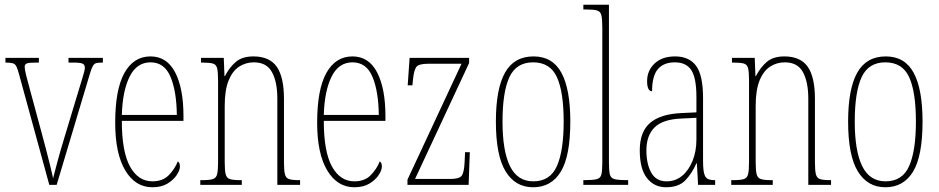

<svg xmlns="http://www.w3.org/2000/svg" viewBox="-20 -780 3960 810"><path d="M60 -468Q54 -490 49 -500Q44 -510 34 -513Q24 -516 3 -516V-536H144V-516H130Q103 -516 93.5 -512.5Q84 -509 84 -498Q84 -488 91 -459.5Q98 -431 105 -407L158 -211Q166 -182 175 -147Q184 -112 192 -80Q200 -48 204 -28Q209 -48 221.5 -95Q234 -142 256 -214L301 -363Q318 -420 328 -452Q338 -484 338 -494Q338 -507 328.5 -511.5Q319 -516 289 -516H269V-536H414V-516H412Q396 -516 387 -514Q378 -512 372 -502Q366 -492 359 -468L219 0H188Z M623 10Q551 10 508.5 -61Q466 -132 466 -262Q466 -403 505 -472.5Q544 -542 615 -542Q684 -542 719 -474.5Q754 -407 754 -291V-270H494Q494 -140 528.5 -77.5Q563 -15 623 -15Q667 -15 692.5 -41.5Q718 -68 730 -99Q734 -97 736.5 -92Q739 -87 739 -77Q739 -62 725.5 -41.5Q712 -21 686.5 -5.5Q661 10 623 10ZM726 -295Q725 -394 699.5 -455.5Q674 -517 615 -517Q557 -517 527 -457Q497 -397 494 -295Z M825 0V-20H833Q864 -20 878 -24.5Q892 -29 896 -45Q900 -61 900 -96V-441Q900 -476 896 -492Q892 -508 878 -512Q864 -516 833 -516H828V-536H924L927 -459H929Q948 -496 975 -519Q1002 -542 1049 -542Q1117 -542 1147.5 -498.5Q1178 -455 1178 -363V-96Q1178 -61 1182 -45Q1186 -29 1199.5 -24.5Q1213 -20 1242 -20H1246V0H1150V-364Q1150 -434 1127.5 -475.5Q1105 -517 1051 -517Q1017 -517 989 -499Q961 -481 944.5 -440.5Q928 -400 928 -333V-96Q928 -61 932 -45Q936 -29 950 -24.5Q964 -20 994 -20H1000V0Z M1475 10Q1403 10 1360.5 -61Q1318 -132 1318 -262Q1318 -403 1357 -472.5Q1396 -542 1467 -542Q1536 -542 1571 -474.5Q1606 -407 1606 -291V-270H1346Q1346 -140 1380.5 -77.5Q1415 -15 1475 -15Q1519 -15 1544.5 -41.5Q1570 -68 1582 -99Q1586 -97 1588.5 -92Q1591 -87 1591 -77Q1591 -62 1577.5 -41.5Q1564 -21 1538.5 -5.5Q1513 10 1475 10ZM1578 -295Q1577 -394 1551.5 -455.5Q1526 -517 1467 -517Q1409 -517 1379 -457Q1349 -397 1346 -295Z M1699 0V-22L1927 -511H1785Q1746 -511 1736 -497Q1726 -483 1722 -442L1720 -420H1700L1708 -536H1959V-514L1731 -25H1879Q1918 -25 1928 -39Q1938 -53 1940 -95L1942 -138H1962L1957 0Z M2229 10Q2154 10 2113 -57Q2072 -124 2072 -267Q2072 -405 2110.5 -473.5Q2149 -542 2231 -542Q2311 -542 2348.5 -473Q2386 -404 2386 -267Q2386 -122 2346 -56Q2306 10 2229 10ZM2230 -15Q2301 -15 2329.5 -79.5Q2358 -144 2358 -267Q2358 -392 2329.5 -454.5Q2301 -517 2229 -517Q2158 -517 2129 -454.5Q2100 -392 2100 -267Q2100 -143 2131.5 -79Q2163 -15 2230 -15Z M2441 0V-20H2444Q2481 -20 2497 -24Q2513 -28 2517 -43.5Q2521 -59 2521 -94V-662Q2521 -699 2517 -715.5Q2513 -732 2498.5 -736Q2484 -740 2454 -740H2441V-760H2549V-94Q2549 -59 2553 -43.5Q2557 -28 2573.5 -24Q2590 -20 2626 -20H2630V0Z M2790 10Q2740 10 2709.5 -28.5Q2679 -67 2679 -146Q2679 -224 2722.5 -261.5Q2766 -299 2855 -303L2918 -306V-371Q2918 -451 2896.5 -484Q2875 -517 2827 -517Q2780 -517 2755.5 -488.5Q2731 -460 2731 -395Q2710 -395 2710 -438Q2710 -482 2741.5 -512Q2773 -542 2828 -542Q2887 -542 2916.5 -502.5Q2946 -463 2946 -366V-103Q2946 -66 2950.5 -48.5Q2955 -31 2965.5 -25.5Q2976 -20 2995 -20H2997V0H2925L2920 -91H2918Q2899 -48 2871 -19Q2843 10 2790 10ZM2792 -15Q2830 -15 2858 -38.5Q2886 -62 2902 -102Q2918 -142 2918 -191V-283L2856 -280Q2776 -277 2741.5 -242.5Q2707 -208 2707 -146Q2707 -88 2727.5 -51.5Q2748 -15 2792 -15Z M3065 0V-20H3073Q3104 -20 3118 -24.5Q3132 -29 3136 -45Q3140 -61 3140 -96V-441Q3140 -476 3136 -492Q3132 -508 3118 -512Q3104 -516 3073 -516H3068V-536H3164L3167 -459H3169Q3188 -496 3215 -519Q3242 -542 3289 -542Q3357 -542 3387.5 -498.5Q3418 -455 3418 -363V-96Q3418 -61 3422 -45Q3426 -29 3439.5 -24.5Q3453 -20 3482 -20H3486V0H3390V-364Q3390 -434 3367.5 -475.5Q3345 -517 3291 -517Q3257 -517 3229 -499Q3201 -481 3184.5 -440.5Q3168 -400 3168 -333V-96Q3168 -61 3172 -45Q3176 -29 3190 -24.5Q3204 -20 3234 -20H3240V0Z M3715 10Q3640 10 3599 -57Q3558 -124 3558 -267Q3558 -405 3596.5 -473.5Q3635 -542 3717 -542Q3797 -542 3834.5 -473Q3872 -404 3872 -267Q3872 -122 3832 -56Q3792 10 3715 10ZM3716 -15Q3787 -15 3815.5 -79.5Q3844 -144 3844 -267Q3844 -392 3815.5 -454.5Q3787 -517 3715 -517Q3644 -517 3615 -454.5Q3586 -392 3586 -267Q3586 -143 3617.5 -79Q3649 -15 3716 -15Z"/></svg>

Font: Noto Serif Tamil ExtraCondensed Thin
Style: Regular
Weight: 100
Width: 2
Designer: Indian Type Foundry, Tom Grace, and the Monotype Design Team
Foundry: Monotype Imaging Inc.
Version: Version 2.004; ttfautohint (v1.8.4.7-5d5b)